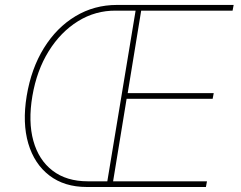

<svg xmlns="http://www.w3.org/2000/svg" viewBox="-20 -747 962 767"><path d="M326.7 0Q237.2 0 177.2 -46Q117.2 -92 93 -173.8Q68.9 -255.7 86.6 -363.6Q104.8 -473.4 155.5 -555.2Q206.3 -637.1 281.4 -682.2Q356.5 -727.3 447.4 -727.3H913.4L909.1 -704.5H544L490.1 -375H833.8L829.5 -352.3H485.8L431.8 -22.7H806.8L802.6 0ZM408.7 -22.7 521.7 -704.5H443.2Q361.2 -705.3 291.7 -662.3Q222.3 -619.3 174.5 -542.4Q126.8 -465.6 109.4 -363.6Q92 -261 113.3 -184.3Q134.6 -107.6 190.2 -65.2Q245.7 -22.7 331 -22.7Z"/></svg>

Font: Inter Thin  BETA
Style: Italic
Weight: 100
Italic angle: -9.39999°
Designer: Rasmus Andersson
Foundry: rsms
Version: Version 3.011;git-f93a4a705